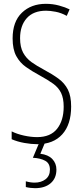

<svg xmlns="http://www.w3.org/2000/svg" viewBox="-20 -795 434 1004"><path d="M352 -238Q352 -144 305.5 -92.5Q259 -41 175 -41Q144 -41 107.5 -47.5Q71 -54 41 -67V-108Q69 -94 105.5 -86Q142 -78 174 -78Q244 -78 278.5 -121.5Q313 -165 313 -237Q313 -281 299.5 -309Q286 -337 258.5 -357Q231 -377 187 -401Q148 -422 116 -444.5Q84 -467 65 -502Q46 -537 46 -594Q46 -682 94.5 -728.5Q143 -775 220 -775Q256 -775 289 -766Q322 -757 344 -746L329 -712Q300 -728 271 -733.5Q242 -739 221 -739Q155 -739 120 -700Q85 -661 85 -595Q85 -549 101 -519.5Q117 -490 145 -470Q173 -450 209 -431Q254 -407 286 -383.5Q318 -360 335 -326.5Q352 -293 352 -238ZM275 92Q275 137 245 163Q215 189 163 189Q153 189 139.5 187.5Q126 186 115 183V153Q139 160 161 160Q195 160 218 142.5Q241 125 241 92Q241 59 216 45.5Q191 32 152 30L186 -51H216L191 9Q232 14 253.5 36.5Q275 59 275 92Z"/></svg>

Font: Noto Sans Tamil UI ExtraCondensed ExtraLight
Style: Regular
Weight: 200
Width: 2
Designer: Jelle Bosma - Monotype Design Team
Foundry: Monotype Imaging Inc.
Version: Version 2.004; ttfautohint (v1.8.4.7-5d5b)